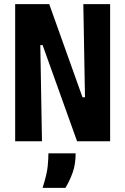

<svg xmlns="http://www.w3.org/2000/svg" viewBox="-20 -680 603 924"><path d="M53 0V-660H217L377 -212H389L381 -660H510V0H351L185 -463H174L182 0ZM185 224Q206 158 209.5 120.5Q213 83 213 58H344Q344 111 329.5 151Q315 191 295 224Z"/></svg>

Font: Bricolage Grotesque 24pt Condensed
Style: Bold
Weight: 700
Width: 3
Designer: Mathieu Triay
Foundry: Atelier Triay
Version: Version 1.001;gftools[0.9.33.dev8+g029e19f]